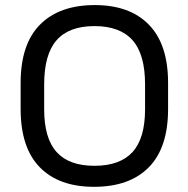

<svg xmlns="http://www.w3.org/2000/svg" viewBox="-20 -720 734 749"><path d="M60.5 -294.9V-396.5Q60.5 -547.9 136.2 -624Q211.9 -700.2 349.6 -700.2Q486.3 -700.2 561 -623.5Q635.7 -546.9 635.7 -396.5V-294.9Q635.7 -143.6 560.5 -67.4Q485.4 8.8 346.7 8.8Q210 8.8 135.3 -67.4Q60.5 -143.6 60.5 -294.9ZM545.9 -293.9V-390.6Q545.9 -507.8 497.1 -563Q448.2 -618.2 348.6 -618.2Q249 -618.2 200.7 -563Q152.3 -507.8 152.3 -390.6V-293.9Q152.3 -180.7 200.7 -127Q249 -73.2 348.6 -73.2Q448.2 -73.2 497.1 -127Q545.9 -180.7 545.9 -293.9Z"/></svg>

Font: Dinish Expanded
Style: Regular
Weight: 400
Width: 7
Designer: Charles Nix
Foundry: Playbeing
Version: Version 2.005; ttfautohint (v1.8.3)